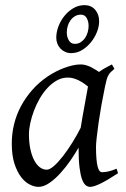

<svg xmlns="http://www.w3.org/2000/svg" viewBox="-20 -708 490 748"><path d="M294.4 -210.4Q297.9 -232.4 302 -256.1Q306.2 -279.8 310.3 -301.8Q314.5 -323.7 317.6 -342Q320.8 -360.4 322.8 -371.1Q315.4 -377 306.6 -383.1Q297.9 -389.2 287.8 -394.3Q277.8 -399.4 266.8 -402.6Q255.9 -405.8 244.1 -405.8Q221.7 -405.8 201.9 -394.8Q182.1 -383.8 165.3 -365.7Q148.4 -347.7 135 -324.5Q121.6 -301.3 112.3 -276.6Q103 -252 97.9 -228Q92.8 -204.1 92.8 -185.1Q92.8 -153.3 98.1 -127.9Q103.5 -102.5 112.8 -84.5Q122.1 -66.4 134.8 -56.6Q147.5 -46.9 162.1 -46.9Q173.8 -46.9 190.7 -61.8Q207.5 -76.7 225.8 -100.3Q244.1 -124 262.2 -153.1Q280.3 -182.1 294.4 -210.4ZM439.9 -33.2Q397.5 -5.4 371.3 7.3Q345.2 20 331.1 20Q322.3 20 314.2 13.9Q306.2 7.8 299.8 -9Q293.5 -25.9 289.8 -55.7Q286.1 -85.4 286.1 -132.8Q273.4 -110.4 255.1 -83.7Q236.8 -57.1 215.8 -33.9Q194.8 -10.7 172.6 4.6Q150.4 20 129.9 20Q113.8 20 95.5 10.7Q77.1 1.5 61.8 -18.8Q46.4 -39.1 36.1 -71Q25.9 -103 25.9 -148.9Q25.9 -187.5 34.9 -224.4Q43.9 -261.2 62 -294.9Q80.1 -328.6 106.2 -358.2Q132.3 -387.7 167 -411.1Q180.2 -419.9 196 -428.2Q211.9 -436.5 228.8 -442.9Q245.6 -449.2 262.2 -453.1Q278.8 -457 293.9 -457Q304.2 -457 314 -454.3Q323.7 -451.7 332.8 -447.3Q341.8 -442.9 350.1 -437.7Q358.4 -432.6 365.7 -427.7Q377 -436 389.6 -443.1Q402.3 -450.2 416 -457L425.8 -439.9Q417.5 -433.1 412.1 -427.7Q406.7 -422.4 402.6 -415.3Q398.4 -408.2 395.5 -397.9Q392.6 -387.7 389.2 -371.1Q381.8 -335.9 375.2 -299.1Q368.7 -262.2 364 -229.5Q359.4 -196.8 356.7 -171.9Q354 -147 354 -136.2Q354 -108.4 355.7 -89.4Q357.4 -70.3 360.4 -58.8Q363.3 -47.4 367.7 -42.2Q372.1 -37.1 377.9 -37.1Q387.7 -37.1 401.1 -39.8Q414.6 -42.5 434.1 -50.8ZM325.2 -606.9Q325.2 -624 317.9 -637.5Q310.5 -650.9 295.4 -650.9Q281.7 -650.9 271.5 -644.5Q261.2 -638.2 254.2 -628.2Q247.1 -618.2 243.7 -606Q240.2 -593.8 240.2 -582Q240.2 -564 248.3 -550.5Q256.3 -537.1 271.5 -537.1Q284.7 -537.1 294.7 -543.7Q304.7 -550.3 311.5 -560.3Q318.4 -570.3 321.8 -582.8Q325.2 -595.2 325.2 -606.9ZM366.2 -625Q366.2 -605 357.7 -583.3Q349.1 -561.5 334.2 -543.2Q319.3 -524.9 299.6 -512.9Q279.8 -501 257.3 -501Q244.6 -501 233.9 -505.9Q223.1 -510.7 215.3 -519Q207.5 -527.3 203.4 -538.1Q199.2 -548.8 199.2 -561Q199.2 -583 207.8 -605.5Q216.3 -627.9 231.2 -646.2Q246.1 -664.6 266.1 -676.3Q286.1 -688 309.1 -688Q335 -688 350.6 -670.2Q366.2 -652.3 366.2 -625Z"/></svg>

Font: Gentium Plus
Style: Italic
Weight: 400
Italic angle: -8°
Designer: J. Victor Gaultney, Annie Olsen, Iska Routamaa
Foundry: SIL International
Version: Version 1.510